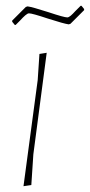

<svg xmlns="http://www.w3.org/2000/svg" viewBox="-20 -638 310 662"><path d="M95 -106 88 0 61 4 110 -362 116 -452 141 -456ZM270 -607V-603L223 -556L217 -554Q201 -556 145 -574Q91 -592 80 -592Q75 -592 67 -585Q59 -578 50 -568L34 -552H31L22 -563V-567L69 -614L75 -616Q91 -614 147 -596Q201 -578 212 -578Q217 -578 224 -584Q231 -590 239 -599L258 -618H261Z"/></svg>

Font: Luna Sans Thin
Style: Italic
Weight: 250
Italic angle: -7°
Designer: Juan Pablo del Peral
Foundry: Huerta Tipografica
Version: Version 2.001; ttfautohint (v1.5)